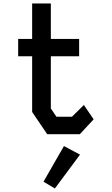

<svg xmlns="http://www.w3.org/2000/svg" viewBox="-20 -768 640 1099"><path d="M164 -748H271V-545H433V-446H271V-147L303 -100H392L460 -167L516 -85L437 0H250L164 -127V-446H84V-545H164ZM294 311 438 117 346 68 229 272Z"/></svg>

Font: Kode Mono SemiBold
Style: Regular
Weight: 600
Monospace: yes
Designer: Isa Ozler
Foundry: Kadena LLC
Version: Version 1.206;gftools[0.9.28]